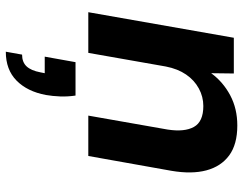

<svg xmlns="http://www.w3.org/2000/svg" viewBox="-108 -445 837 661"><g transform="rotate(90 310.5 -114.5)"><path d="M22 0 110 -501H233L232 -423Q262 -464 308 -488.5Q354 -513 412 -513Q477 -513 515 -485Q553 -457 566.5 -406.5Q580 -356 568 -286L517 0H378L426 -273Q435 -331 417 -363.5Q399 -396 345 -396Q313 -396 284.5 -380.5Q256 -365 236.5 -336.5Q217 -308 209 -267L162 0ZM158 284 168 228Q194 228 208.5 212.5Q223 197 229 165L232 150H175L194 44H309Q313 71 312 97Q311 123 307 146Q295 210 257.5 247Q220 284 158 284Z"/></g></svg>

Font: DM Sans 17pt ExtraBold
Style: Italic
Weight: 800
Italic angle: -10°
Version: Version 4.004;gftools[0.9.30]